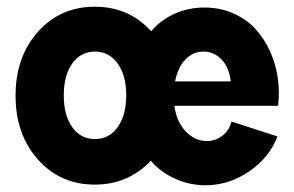

<svg xmlns="http://www.w3.org/2000/svg" viewBox="-20 -532 868 566"><path d="M259.8 12.2Q157.7 12.2 91.8 -61.8Q25.9 -135.7 25.9 -250Q25.9 -364.3 91.8 -438.2Q157.7 -512.2 259.8 -512.2Q359.9 -512.2 425.8 -439.9Q453.1 -472.7 494.1 -491.2Q535.2 -509.8 582 -509.8Q628.4 -509.8 667.5 -492.7Q706.5 -475.6 732.7 -447Q758.8 -418.5 775.9 -381.1Q793 -343.8 798.8 -302.5Q804.7 -261.2 799.8 -220.2H494.1Q500.5 -172.9 527.6 -144.5Q554.7 -116.2 589.8 -116.2Q614.7 -116.2 635.5 -131.8Q656.2 -147.5 662.1 -173.8L797.9 -129.9Q773.9 -66.9 714.1 -26.4Q654.3 14.2 585.9 14.2Q538.6 14.2 495.4 -5.6Q452.1 -25.4 424.8 -58.1Q357.4 12.2 259.8 12.2ZM192.9 -344.7Q168 -309.6 168 -251Q168 -192.4 192.9 -157.2Q217.8 -122.1 259.8 -122.1Q301.8 -122.1 326.9 -157.2Q352.1 -192.4 352.1 -251Q352.1 -309.6 326.9 -344.7Q301.8 -379.9 259.8 -379.9Q217.8 -379.9 192.9 -344.7ZM496.1 -292H660.2Q655.8 -333 633.3 -356.4Q610.8 -379.9 580.1 -379.9Q548.8 -379.9 526.6 -356.7Q504.4 -333.5 496.1 -292Z"/></svg>

Font: Apfel Grotezk
Style: Bold
Weight: 700
Designer: Luigi Gorlero
Foundry: Collletttivo
Version: Version 2.000;FEAKit 1.0